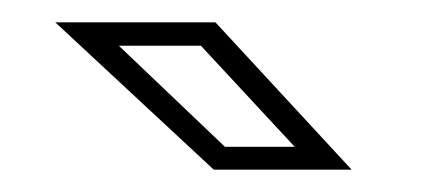

<svg xmlns="http://www.w3.org/2000/svg" viewBox="-20 -708 384 172"><path d="M295 -556H171.5L29.5 -688H173ZM244 -576.5 160 -667H86.5L181.5 -576.5Z"/></svg>

Font: Tourney Thin Light
Style: Regular
Weight: 300
Version: Version 1.015